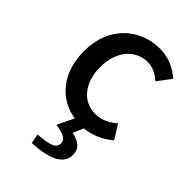

<svg xmlns="http://www.w3.org/2000/svg" viewBox="-244 -654 1005 1005"><g transform="rotate(45 258.5 -152.0)"><path d="M195 260C321 254 392 221 392 151C392 105 362 83 309 71L334 13C389 8 445 -15 490 -55L442 -132C409 -103 368 -82 322 -82C231 -82 167 -158 167 -275C167 -391 233 -469 326 -469C363 -469 394 -452 424 -426L481 -501C441 -536 390 -564 320 -564C175 -564 48 -458 48 -275C48 -112 138 -10 263 10L219 101C284 111 305 127 305 153C305 186 277 201 185 207Z"/></g></svg>

Font: GenYoGothic2 TW M
Style: Regular
Weight: 500
Version: Version 2.100;PS 2.1;hotconv 16.6.51;makeotf.lib2.5.65220 DE